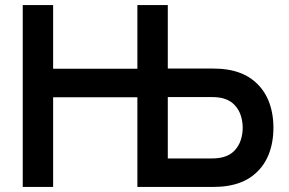

<svg xmlns="http://www.w3.org/2000/svg" viewBox="-20 -740 1142 760"><path d="M70 0V-720H190.3V-467.8H581V-355H190.3V0ZM523.8 0V-720H644.2V-468.7H821.3Q853.8 -468.7 879 -464.7Q939.6 -455.4 980.6 -423.6Q1021.6 -391.8 1042 -343.4Q1062.3 -295 1062.3 -234.3Q1062.3 -173.7 1042.2 -125.3Q1022 -76.9 981 -45.1Q940 -13.2 879 -4Q853.8 0 821.3 0ZM816.3 -112.8Q843.8 -112.8 862 -117.7Q890 -124.8 907.7 -143.3Q925.3 -161.8 933 -185.5Q940.7 -209.2 940.7 -234.3Q940.7 -259.5 933 -283.2Q925.3 -306.9 907.7 -325.4Q890 -343.8 862 -351Q843.8 -355.8 816.3 -355.8H644.2V-112.8Z"/></svg>

Font: Manrope
Style: Regular
Weight: 400
Designer: Mikhail Sharanda
Foundry: Mikhail Sharanda
Version: Version 4.503